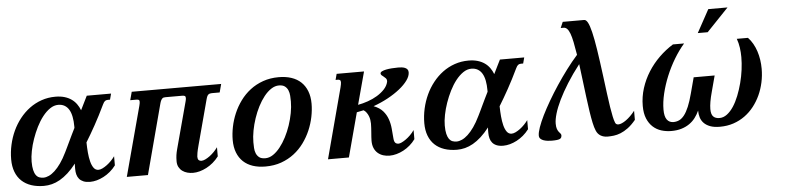

<svg xmlns="http://www.w3.org/2000/svg" viewBox="-46 -943 4826 1180"><g transform="rotate(-5 2366.5 -352.5)"><path d="M526.9 -58.6Q538.1 -58.6 551.8 -65.2Q565.4 -71.8 579.6 -82.3Q593.8 -92.8 606.7 -106.2Q619.6 -119.6 629.4 -133.3V-77.1Q613.3 -55.7 593.8 -39.3Q574.2 -22.9 553.2 -12Q532.2 -1 510.7 4.9Q489.3 10.7 469.2 10.7Q444.8 10.7 428.5 3.9Q412.1 -2.9 402.3 -14.6Q392.6 -26.4 388.4 -42Q384.3 -57.6 384.3 -75.7Q384.3 -83.5 384.3 -92Q384.3 -100.6 385.3 -109.4Q359.4 -76.2 334 -53.2Q308.6 -30.3 283.7 -16.1Q258.8 -2 233.9 4.4Q209 10.7 184.6 10.7Q141.1 10.7 106.4 -1Q71.8 -12.7 47.6 -35.4Q23.4 -58.1 10.5 -91.8Q-2.4 -125.5 -2.4 -168.9Q-2.4 -214.4 7.6 -259Q17.6 -303.7 36.1 -343.8Q54.7 -383.8 81.5 -417.7Q108.4 -451.7 142.1 -476.6Q175.8 -501.5 216.1 -515.4Q256.3 -529.3 301.3 -529.3Q333 -529.3 357.7 -522Q382.3 -514.6 400.6 -501.7Q418.9 -488.8 431.6 -470.9Q444.3 -453.1 452.1 -432.6Q464.4 -457 475.1 -479.2Q485.8 -501.5 494.6 -518.6H644.5L634.8 -481.9H621.1Q610.8 -481.9 603.8 -476.8Q596.7 -471.7 589.4 -456.1Q557.6 -389.6 526.6 -333.7Q495.6 -277.8 467.8 -232.9Q468.3 -201.2 470.9 -170.2Q473.6 -139.2 480 -114.3Q486.3 -89.4 497.6 -74Q508.8 -58.6 526.9 -58.6ZM401.9 -336.9Q401.9 -370.1 396.7 -396.5Q391.6 -422.9 380.9 -440.9Q370.1 -459 353.5 -468.5Q336.9 -478 314.5 -478Q288.6 -478 264.2 -461.4Q239.7 -444.8 218.3 -417.5Q196.8 -390.1 179.2 -355Q161.6 -319.8 148.7 -282.7Q135.7 -245.6 128.7 -209.5Q121.6 -173.3 121.6 -144.5Q121.6 -112.8 126.5 -92.5Q131.3 -72.3 139.9 -60.5Q148.4 -48.8 160.2 -44.4Q171.9 -40 186 -40Q201.7 -40 219.5 -48.1Q237.3 -56.2 256.1 -73.5Q274.9 -90.8 294.2 -118.2Q313.5 -145.5 332.5 -184.6Q338.4 -196.3 345.9 -212.2Q353.5 -228 362.3 -246.6Q371.1 -265.1 381.1 -285.9Q391.1 -306.6 401.9 -328.1Z M1097.2 -433.1Q1100.1 -444.8 1100.1 -451.2Q1100.1 -460.9 1095 -464.1Q1089.8 -467.3 1080.6 -467.3H977.1Q970.2 -467.3 965.1 -466.3Q960 -465.3 955.8 -461.4Q951.7 -457.5 947.8 -450Q943.8 -442.4 940.4 -428.7L826.7 0H696.3L811 -428.2Q815.4 -444.8 815.4 -453.1Q815.4 -462.9 810.3 -465.3Q805.2 -467.8 795.9 -467.8H758.3L772 -518.6H1323.7L1310.1 -467.3H1261.7Q1248.5 -467.3 1240.5 -461.4Q1232.4 -455.6 1226.6 -433.6L1152.8 -157.2Q1144.5 -126.5 1141.6 -109.6Q1138.7 -92.8 1138.7 -85.9Q1138.7 -71.3 1145 -64.9Q1151.4 -58.6 1161.6 -58.6Q1172.9 -58.6 1186.5 -65.2Q1200.2 -71.8 1214.4 -82.3Q1228.5 -92.8 1241.5 -106.2Q1254.4 -119.6 1264.2 -133.3V-77.1Q1248 -55.7 1228.5 -39.3Q1209 -22.9 1188 -12Q1167 -1 1145.5 4.9Q1124 10.7 1104 10.7Q1086.4 10.7 1069.3 6.1Q1052.2 1.5 1038.8 -8.3Q1025.4 -18.1 1017.3 -33.2Q1009.3 -48.3 1009.3 -68.8Q1009.3 -89.8 1011.7 -106.9Q1014.2 -124 1019.5 -143.6Z M1741.2 -374Q1741.2 -390.6 1740 -409.2Q1738.8 -427.7 1732.4 -443.1Q1726.1 -458.5 1712.9 -468.5Q1699.7 -478.5 1676.3 -478.5Q1651.9 -478.5 1628.4 -463.1Q1605 -447.8 1584.2 -421.6Q1563.5 -395.5 1546.1 -361.6Q1528.8 -327.6 1516.4 -290.5Q1503.9 -253.4 1496.8 -215.6Q1489.7 -177.7 1489.7 -144.5Q1489.7 -127.4 1490.7 -109.1Q1491.7 -90.8 1498 -75.4Q1504.4 -60.1 1517.3 -50Q1530.3 -40 1554.7 -40Q1579.1 -40 1602.3 -55.4Q1625.5 -70.8 1646.2 -96.9Q1667 -123 1684.6 -157Q1702.1 -190.9 1714.6 -228Q1727.1 -265.1 1734.1 -302.7Q1741.2 -340.3 1741.2 -374ZM1551.3 10.7Q1508.3 10.7 1473.6 -0.7Q1439 -12.2 1414.8 -34.9Q1390.6 -57.6 1377.4 -91.3Q1364.3 -125 1364.3 -168.9Q1364.3 -208 1372.8 -250Q1381.3 -292 1398.4 -332Q1415.5 -372.1 1441.7 -408Q1467.8 -443.8 1502.7 -470.7Q1537.6 -497.6 1581.8 -513.4Q1626 -529.3 1679.7 -529.3Q1722.7 -529.3 1757.3 -517.8Q1792 -506.3 1816.2 -483.6Q1840.3 -460.9 1853.5 -427.2Q1866.7 -393.6 1866.7 -349.6Q1866.7 -310.5 1858.2 -268.6Q1849.6 -226.6 1832.5 -186.5Q1815.4 -146.5 1789.3 -110.6Q1763.2 -74.7 1728.3 -47.9Q1693.4 -21 1649.2 -5.1Q1605 10.7 1551.3 10.7Z M2052.7 -433.6Q2055.2 -443.8 2056.6 -451.4Q2058.1 -459 2058.1 -464.4Q2058.1 -474.6 2053.5 -478.3Q2048.8 -481.9 2040 -481.9H2026.4L2036.1 -518.6H2205.1L2150.9 -317.4Q2180.7 -322.8 2212.2 -333.7Q2243.7 -344.7 2270.3 -360.8Q2296.9 -377 2316.2 -397.7Q2335.4 -418.5 2340.8 -442.9Q2341.3 -444.8 2341.3 -448.7Q2341.3 -458 2335.7 -464.4Q2330.1 -470.7 2323.2 -475.8Q2316.4 -481 2310.8 -485.8Q2305.2 -490.7 2305.2 -497.6Q2305.7 -504.9 2315.7 -510Q2325.7 -515.1 2341.3 -518.3Q2356.9 -521.5 2376.5 -522.9Q2396 -524.4 2416 -524.4Q2426.8 -524.4 2437.7 -523.2Q2448.7 -522 2457.8 -518.3Q2466.8 -514.6 2472.4 -507.8Q2478 -501 2478 -489.7Q2478 -466.3 2459.2 -440.2Q2440.4 -414.1 2408.4 -388.7Q2376.5 -363.3 2334.2 -340.3Q2292 -317.4 2245.1 -300.8Q2281.7 -286.6 2301.8 -263.7Q2321.8 -240.7 2331.5 -212.6Q2341.3 -184.6 2344 -153.8Q2346.7 -123 2349.1 -93.8Q2350.6 -73.7 2357.7 -65.9Q2364.7 -58.1 2378.4 -58.1Q2385.7 -58.1 2397.7 -63.7Q2409.7 -69.3 2423.6 -79.1Q2437.5 -88.9 2451.7 -102.8Q2465.8 -116.7 2477.1 -133.3V-77.1Q2462.4 -56.6 2443.4 -40.3Q2424.3 -23.9 2403.3 -12.7Q2382.3 -1.5 2360.1 4.6Q2337.9 10.7 2316.9 10.7Q2296.4 10.7 2277.8 4.9Q2259.3 -1 2244.9 -13.2Q2230.5 -25.4 2222.2 -44.4Q2213.9 -63.5 2213.9 -89.8Q2213.9 -100.1 2214.8 -113Q2215.8 -126 2216.8 -140.1Q2217.8 -154.3 2218.8 -168.7Q2219.7 -183.1 2219.7 -195.8Q2219.7 -206.5 2217.8 -218.8Q2215.8 -231 2211.2 -242.7Q2206.5 -254.4 2199.2 -264.6Q2191.9 -274.9 2181.6 -281.2Q2160.2 -275.9 2139.2 -272.5L2066.4 0H1937.5Z M3075.7 -58.6Q3086.9 -58.6 3100.6 -65.2Q3114.3 -71.8 3128.4 -82.3Q3142.6 -92.8 3155.5 -106.2Q3168.5 -119.6 3178.2 -133.3V-77.1Q3162.1 -55.7 3142.6 -39.3Q3123 -22.9 3102.1 -12Q3081.1 -1 3059.6 4.9Q3038.1 10.7 3018.1 10.7Q2993.7 10.7 2977.3 3.9Q2960.9 -2.9 2951.2 -14.6Q2941.4 -26.4 2937.3 -42Q2933.1 -57.6 2933.1 -75.7Q2933.1 -83.5 2933.1 -92Q2933.1 -100.6 2934.1 -109.4Q2908.2 -76.2 2882.8 -53.2Q2857.4 -30.3 2832.5 -16.1Q2807.6 -2 2782.7 4.4Q2757.8 10.7 2733.4 10.7Q2689.9 10.7 2655.3 -1Q2620.6 -12.7 2596.4 -35.4Q2572.3 -58.1 2559.3 -91.8Q2546.4 -125.5 2546.4 -168.9Q2546.4 -214.4 2556.4 -259Q2566.4 -303.7 2585 -343.8Q2603.5 -383.8 2630.4 -417.7Q2657.2 -451.7 2690.9 -476.6Q2724.6 -501.5 2764.9 -515.4Q2805.2 -529.3 2850.1 -529.3Q2881.8 -529.3 2906.5 -522Q2931.2 -514.6 2949.5 -501.7Q2967.8 -488.8 2980.5 -470.9Q2993.2 -453.1 3001 -432.6Q3013.2 -457 3023.9 -479.2Q3034.7 -501.5 3043.5 -518.6H3193.4L3183.6 -481.9H3169.9Q3159.7 -481.9 3152.6 -476.8Q3145.5 -471.7 3138.2 -456.1Q3106.4 -389.6 3075.4 -333.7Q3044.4 -277.8 3016.6 -232.9Q3017.1 -201.2 3019.8 -170.2Q3022.5 -139.2 3028.8 -114.3Q3035.2 -89.4 3046.4 -74Q3057.6 -58.6 3075.7 -58.6ZM2950.7 -336.9Q2950.7 -370.1 2945.6 -396.5Q2940.4 -422.9 2929.7 -440.9Q2918.9 -459 2902.3 -468.5Q2885.7 -478 2863.3 -478Q2837.4 -478 2813 -461.4Q2788.6 -444.8 2767.1 -417.5Q2745.6 -390.1 2728 -355Q2710.4 -319.8 2697.5 -282.7Q2684.6 -245.6 2677.5 -209.5Q2670.4 -173.3 2670.4 -144.5Q2670.4 -112.8 2675.3 -92.5Q2680.2 -72.3 2688.7 -60.5Q2697.3 -48.8 2709 -44.4Q2720.7 -40 2734.9 -40Q2750.5 -40 2768.3 -48.1Q2786.1 -56.2 2804.9 -73.5Q2823.7 -90.8 2843 -118.2Q2862.3 -145.5 2881.3 -184.6Q2887.2 -196.3 2894.8 -212.2Q2902.3 -228 2911.1 -246.6Q2919.9 -265.1 2929.9 -285.9Q2939.9 -306.6 2950.7 -328.1Z M3448.2 -715.8H3580.6Q3592.3 -715.8 3602.5 -697.3Q3612.8 -678.7 3623 -636.7Q3633.3 -594.7 3643.8 -526.9Q3654.3 -459 3667 -360.4Q3674.8 -299.3 3680.9 -252Q3687 -204.6 3692.6 -169.2Q3698.2 -133.8 3703.4 -109.9Q3708.5 -85.9 3714.4 -71.3Q3719.2 -58.1 3734.4 -58.1Q3743.7 -58.1 3756.1 -63.5Q3768.6 -68.8 3782.2 -78.6Q3795.9 -88.4 3810.1 -102.3Q3824.2 -116.2 3837.4 -133.3V-77.1Q3812.5 -46.9 3788.6 -29.3Q3764.6 -11.7 3742.4 -2.9Q3720.2 5.9 3700 8.3Q3679.7 10.7 3662.1 10.7Q3637.2 10.7 3618.9 -0.2Q3600.6 -11.2 3591.8 -32.7Q3583.5 -51.8 3576.9 -82.8Q3570.3 -113.8 3564.2 -154.1Q3558.1 -194.3 3552 -243.2Q3545.9 -292 3539.1 -347.2L3526.4 -448.2Q3481.9 -391.1 3449 -338.4Q3416 -285.6 3394 -240.2Q3372.1 -194.8 3361.3 -158.2Q3350.6 -121.6 3350.6 -96.7Q3350.6 -75.2 3355 -63.5Q3359.4 -51.8 3365 -44.7Q3370.6 -37.6 3375 -33Q3379.4 -28.3 3379.4 -21Q3378.9 -13.7 3376.5 -8.5Q3374 -3.4 3367.4 -0.2Q3360.8 2.9 3348.9 4.4Q3336.9 5.9 3317.4 5.9Q3306.2 5.9 3293 4.4Q3279.8 2.9 3268.1 -1Q3256.3 -4.9 3248.5 -12.5Q3240.7 -20 3240.7 -32.7Q3240.7 -51.3 3251.7 -82.8Q3262.7 -114.3 3282.2 -154.1Q3301.8 -193.8 3328.4 -239.5Q3355 -285.2 3385.7 -331.5Q3416.5 -377.9 3450.2 -422.9Q3483.9 -467.8 3518.1 -506.3Q3510.7 -552.7 3503.9 -585.7Q3497.1 -618.7 3489.3 -639.4Q3481.4 -660.2 3471.9 -669.7Q3462.4 -679.2 3450.7 -679.2H3432.6Z M4229.5 -100.1Q4218.8 -76.2 4203.4 -55.9Q4188 -35.6 4166.5 -20.8Q4145 -5.9 4117.4 2.4Q4089.8 10.7 4055.2 10.7Q4023.4 10.7 3994.1 1.7Q3964.8 -7.3 3942.4 -27.6Q3919.9 -47.9 3906.5 -79.8Q3893.1 -111.8 3893.1 -157.7Q3893.1 -213.9 3909.9 -266.8Q3926.8 -319.8 3956.1 -366.2Q3985.4 -412.6 4025.1 -451.4Q4064.9 -490.2 4110.8 -518.6H4179.7Q4146.5 -480.5 4116.9 -431.4Q4087.4 -382.3 4065.4 -329.1Q4043.5 -275.9 4030.8 -222.9Q4018.1 -169.9 4018.1 -124Q4018.1 -82 4032.5 -62.5Q4046.9 -43 4072.8 -43Q4091.8 -43 4108.4 -50.8Q4125 -58.6 4139.9 -77.6Q4154.8 -96.7 4168.2 -128.7Q4181.6 -160.6 4194.3 -209L4220.2 -306.2H4349.6L4323.7 -209Q4314 -173.8 4309.6 -147.7Q4305.2 -121.6 4305.2 -102.5Q4305.2 -69.8 4318.6 -56.4Q4332 -43 4356.9 -43Q4381.3 -43 4403.3 -59.6Q4425.3 -76.2 4443.6 -104Q4461.9 -131.8 4476.6 -168.7Q4491.2 -205.6 4501.7 -245.6Q4512.2 -285.6 4517.6 -326.7Q4522.9 -367.7 4522.9 -404.3Q4522.9 -433.6 4518.8 -462.6Q4514.6 -491.7 4504.9 -518.6H4573.7Q4590.8 -501 4603.5 -478.5Q4616.2 -456.1 4624.5 -430.7Q4632.8 -405.3 4637 -377.7Q4641.1 -350.1 4641.1 -322.3Q4641.1 -279.8 4632.3 -238.8Q4623.5 -197.8 4606.7 -160.9Q4589.8 -124 4565.2 -92.5Q4540.5 -61 4508.8 -38.1Q4477.1 -15.1 4438.5 -2.2Q4399.9 10.7 4355 10.7Q4318.8 10.7 4294.9 1.7Q4271 -7.3 4256.3 -22.5Q4241.7 -37.6 4235.6 -57.6Q4229.5 -77.6 4229.5 -100.1ZM4346.2 -715.8H4464.8L4330.1 -574.7H4269Z"/></g></svg>

Font: Arian AMU Serif
Style: Bold Italic
Weight: 700
Italic angle: -15°
Designer: Ruben Hakobyan (Tarumian)
Foundry: Ruben Hakobyan (Tarumian)
Version: Version 1.002